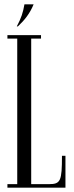

<svg xmlns="http://www.w3.org/2000/svg" viewBox="-20 -860 338 880"><path d="M62 -739C92 -767 117 -798 134 -840H92C86 -804 77 -776 57 -739ZM14 0H280V-146H264C264 -30 258 -16 204 -16H123V-683H168V-699H14V-683H59V-16H14Z"/></svg>

Font: Emberly
Style: Regular
Weight: 400
Designer: Rajesh Rajput
Foundry: Rajesh Rajput
Version: Version 1.000